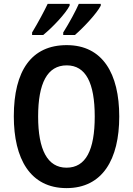

<svg xmlns="http://www.w3.org/2000/svg" viewBox="-20 -957 683 987"><path d="M498 -928V-937H385C371 -904 336 -839 305 -790V-777H365C408 -814 478 -888 498 -928ZM338 -928V-937H225C209 -903 176 -841 145 -790V-777H202C252 -818 317 -887 338 -928ZM593 -358C593 -578 508 -725 323 -725C142 -725 51 -594 51 -359C51 -141 135 10 322 10C507 10 593 -138 593 -358ZM176 -358C176 -529 223 -621 323 -621C421 -621 467 -531 467 -358C467 -185 421 -95 322 -95C224 -95 176 -187 176 -358Z"/></svg>

Font: Noto Sans Gurmukhi UI Condensed SemiBold
Style: Regular
Weight: 600
Width: 3
Designer: Jelle Bosma - Monotype Design Team
Foundry: Monotype Imaging Inc.
Version: Version 2.004